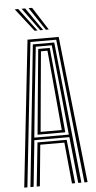

<svg xmlns="http://www.w3.org/2000/svg" viewBox="-63 -1007 524 1044"><g transform="rotate(-5 199.0 -485.0)"><path d="M25.9 0 113.7 -800H283.9L371.6 0H354.4L269.2 -786.1H128.4L43.1 0ZM93.9 0 119.1 -238.7H278.4L303.7 0H286.4L264.6 -224.9H133L111.2 0ZM59.7 0 140.4 -771.9H257.1L337.8 0H320.5L294.3 -252.2H103.2L77 0ZM104 -266.1H292.5L270 -494.1L242.5 -758H155.1L126.9 -494.1ZM123.1 -280.3 143.4 -494.1 167.3 -744.6H230.2L254.6 -494.1L274.4 -280.3ZM141 -294.2H256.5L238.4 -494.1L216.6 -730.7H181L159.2 -494.1ZM156.3 -845 58.8 -970.2H78.1L172.1 -845ZM187.2 -845 96.6 -970.2H115.9L202.8 -845ZM217.8 -845 134.4 -970.2H153.7L233.7 -845Z"/></g></svg>

Font: Big Shoulders Inline Text SC Thin
Style: Regular
Weight: 100
Designer: Patric King
Foundry: XO Type Co
Version: Version 2.002